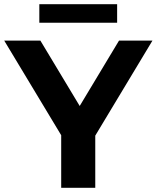

<svg xmlns="http://www.w3.org/2000/svg" viewBox="-34 -893 745 913"><path d="M419 -248V0H257V-250L-14 -700H158L345 -389L532 -700H691ZM153 -873H523V-785H153Z"/></svg>

Font: APTA Sans Regular
Style: Bold Italic
Weight: 700
Version: Version 7.200